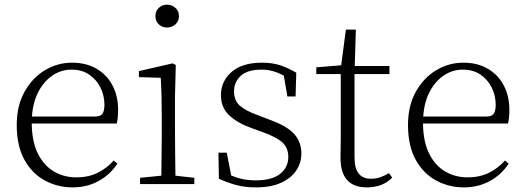

<svg xmlns="http://www.w3.org/2000/svg" viewBox="-20 -790 2255 824"><path d="M117.2 -290H390.1Q411.6 -290 419.9 -302.2Q428.2 -314.5 428.2 -339.8Q428.2 -379.9 411.1 -414.3Q394 -448.7 362.5 -470Q331.1 -491.2 287.1 -491.2Q242.7 -491.2 205.6 -466.3Q168.5 -441.4 144.8 -396.2Q121.1 -351.1 117.2 -290ZM481 -259.8H116.2Q117.2 -179.7 143.6 -128.7Q169.9 -77.6 212.9 -53.2Q255.9 -28.8 307.1 -28.8Q358.9 -28.8 398.4 -48.1Q438 -67.4 467.8 -101.1L483.9 -87.9Q453.1 -40.5 403.3 -13.2Q353.5 14.2 292 14.2Q227.1 14.2 172.4 -15.4Q117.7 -44.9 84.7 -104.5Q51.8 -164.1 51.8 -253.9Q51.8 -335.9 85.2 -396Q118.7 -456.1 172.6 -488.5Q226.6 -521 289.1 -521Q350.6 -521 395 -494.6Q439.5 -468.3 463.1 -422.9Q486.8 -377.4 486.8 -319.8Q486.8 -282.7 481 -259.8Z M697.3 -671.9Q676.3 -671.9 661.6 -685.3Q647 -698.7 647 -721.2Q647 -742.7 661.6 -756.3Q676.3 -770 697.3 -770Q717.3 -770 732.7 -756.3Q748 -742.7 748 -721.2Q748 -698.7 732.7 -685.3Q717.3 -671.9 697.3 -671.9ZM732.9 -36.1 814 -26.9V0H581.1V-26.9L672.4 -36.1Q672.9 -63.5 673.1 -97.7Q673.3 -131.8 673.8 -165.8Q674.3 -199.7 674.3 -226.1V-280.8Q674.3 -329.1 673.3 -370.8Q672.4 -412.6 669.9 -456.1L576.2 -459V-484.9L721.2 -518.1L734.4 -511.2L731 -377V-226.1Q731 -185.5 731.7 -131.3Q732.4 -77.1 732.9 -36.1Z M1088.4 -294.9 1135.3 -276.9Q1210.4 -250 1241.9 -215.6Q1273.4 -181.2 1273.4 -130.9Q1273.4 -91.8 1251.7 -58.8Q1230 -25.9 1186.8 -5.9Q1143.6 14.2 1078.1 14.2Q1032.7 14.2 995.8 4.6Q959 -4.9 919.4 -22.9L917.5 -134.8H953.1L972.2 -37.1Q994.1 -27.3 1019.3 -21.7Q1044.4 -16.1 1078.1 -16.1Q1147.9 -16.1 1182.6 -44.2Q1217.3 -72.3 1217.3 -116.2Q1217.3 -154.3 1193.1 -177.5Q1168.9 -200.7 1107.4 -223.1L1057.1 -241.2Q999 -262.2 963.6 -295.2Q928.2 -328.1 928.2 -381.8Q928.2 -441.4 973.9 -481.2Q1019.5 -521 1104.5 -521Q1147.9 -521 1181.2 -510.3Q1214.4 -499.5 1251.5 -478L1248.5 -376H1213.4L1198.2 -464.8Q1152.3 -491.2 1102.5 -491.2Q1042.5 -491.2 1013.4 -464.6Q984.4 -438 984.4 -397.9Q984.4 -358.9 1009 -336.7Q1033.7 -314.5 1088.4 -294.9Z M1649.4 -46.9 1663.1 -27.8Q1622.6 14.2 1554.2 14.2Q1439.9 14.2 1441.4 -116.2Q1441.4 -133.8 1441.9 -151.4Q1442.4 -168.9 1442.4 -194.8V-472.2H1337.4V-501L1444.3 -509.8L1464.4 -663.1H1507.3L1502.4 -506.8H1651.4V-472.2H1501.5V-115.2Q1501.5 -66.9 1519.5 -44.9Q1537.6 -22.9 1571.3 -22.9Q1593.8 -22.9 1611.3 -29.1Q1628.9 -35.2 1649.4 -46.9Z M1796.4 -290H2069.3Q2090.8 -290 2099.1 -302.2Q2107.4 -314.5 2107.4 -339.8Q2107.4 -379.9 2090.3 -414.3Q2073.2 -448.7 2041.7 -470Q2010.3 -491.2 1966.3 -491.2Q1921.9 -491.2 1884.8 -466.3Q1847.7 -441.4 1824 -396.2Q1800.3 -351.1 1796.4 -290ZM2160.2 -259.8H1795.4Q1796.4 -179.7 1822.8 -128.7Q1849.1 -77.6 1892.1 -53.2Q1935.1 -28.8 1986.3 -28.8Q2038.1 -28.8 2077.6 -48.1Q2117.2 -67.4 2147 -101.1L2163.1 -87.9Q2132.3 -40.5 2082.5 -13.2Q2032.7 14.2 1971.2 14.2Q1906.2 14.2 1851.6 -15.4Q1796.9 -44.9 1763.9 -104.5Q1731 -164.1 1731 -253.9Q1731 -335.9 1764.4 -396Q1797.9 -456.1 1851.8 -488.5Q1905.8 -521 1968.3 -521Q2029.8 -521 2074.2 -494.6Q2118.7 -468.3 2142.3 -422.9Q2166 -377.4 2166 -319.8Q2166 -282.7 2160.2 -259.8Z"/></svg>

Font: Source Han Serif CN ExtraLight
Style: Regular
Weight: 250
Designer: Ryoko NISHIZUKA  (kana & ideographs); Frank Grießhammer (Latin, Greek & Cyrillic); Wenlong ZHANG  (bopomofo); Sandoll Co
Foundry: Adobe Systems Incorporated
Version: Version 1.001;PS 1.001;hotconv 16.6.54;makeotf.lib2.5.65590